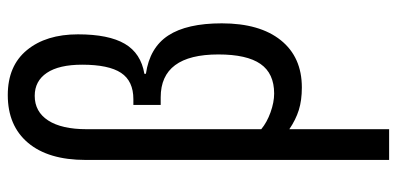

<svg xmlns="http://www.w3.org/2000/svg" viewBox="-290 -516 1045 506"><g transform="rotate(-90 233.0 -262.5)"><path d="M396 -580Q396 -499 371 -456.5Q346 -414 292 -405V-401Q361 -391 393 -342Q425 -293 425 -201Q425 -101 380.5 -45.5Q336 10 256 10Q222 10 196.5 2Q171 -6 146 -23V240H65V-560Q65 -658 110 -711.5Q155 -765 236 -765Q313 -765 354.5 -714.5Q396 -664 396 -580ZM146 -557V-97Q164 -82 190.5 -72.5Q217 -63 240 -63Q293 -63 318 -99Q343 -135 343 -210Q343 -362 230 -362H210V-434H225Q273 -434 294.5 -466.5Q316 -499 316 -569Q316 -630 294.5 -662Q273 -694 234 -694Q192 -694 169 -658.5Q146 -623 146 -557Z"/></g></svg>

Font: Noto Sans UI Cond
Style: Regular
Weight: 400
Width: 3
Designer: Monotype Design Team
Foundry: Monotype Imaging Inc.
Version: Version 1.001